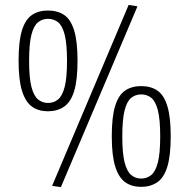

<svg xmlns="http://www.w3.org/2000/svg" viewBox="-20 -755 773 785"><path d="M56 -507Q56 -587 70 -631.5Q84 -676 111 -694Q138 -712 176 -712Q215 -712 242 -694Q269 -676 283 -631Q297 -586 297 -507Q297 -427 283 -382Q269 -337 241.5 -318.5Q214 -300 176 -300Q138 -300 111.5 -318.5Q85 -337 70.5 -382Q56 -427 56 -507ZM99 -506Q99 -437 108.5 -400Q118 -363 135.5 -348.5Q153 -334 176 -334Q200 -334 217.5 -348.5Q235 -363 244.5 -400Q254 -437 254 -506Q254 -576 244.5 -613Q235 -650 217.5 -664Q200 -678 176 -678Q153 -678 135.5 -664Q118 -650 108.5 -613Q99 -576 99 -506ZM229 10 193 5 506 -735 542 -729ZM437 -198Q437 -278 451 -322.5Q465 -367 492 -385Q519 -403 557 -403Q596 -403 623 -385Q650 -367 664 -322Q678 -277 678 -198Q678 -118 664 -73Q650 -28 622.5 -9.5Q595 9 557 9Q519 9 492.5 -9.5Q466 -28 451.5 -73Q437 -118 437 -198ZM480 -197Q480 -128 489.5 -91Q499 -54 516.5 -39.5Q534 -25 557 -25Q581 -25 598.5 -39.5Q616 -54 625.5 -91Q635 -128 635 -197Q635 -267 625.5 -304Q616 -341 598.5 -355Q581 -369 557 -369Q534 -369 516.5 -355Q499 -341 489.5 -304Q480 -267 480 -197Z"/></svg>

Font: Georama SemiCondensed Light
Style: Regular
Weight: 300
Width: 4
Designer: Jean-Baptiste Levee
Foundry: Production Type
Version: Version 1.000